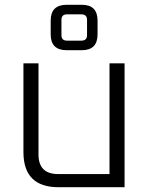

<svg xmlns="http://www.w3.org/2000/svg" viewBox="-20 -783 624 803"><path d="M78 -147V-518H141V-137Q141 -55 223 -55H438V-518H501V0H225Q78 0 78 -147ZM192 -639V-697Q192 -763 259 -763H322Q388 -763 388 -697V-639Q388 -573 322 -573H259Q192 -573 192 -639ZM237 -636Q237 -613 260 -613H320Q344 -613 344 -636V-700Q344 -723 320 -723H260Q237 -723 237 -700Z"/></svg>

Font: Oxanium ExtraLight Light
Style: Regular
Weight: 300
Version: Version 2.000